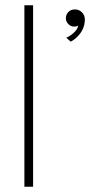

<svg xmlns="http://www.w3.org/2000/svg" viewBox="-20 -708 342 728"><path d="M105.5 0H72.5V-688H105.5ZM264.3 -672.3Q279.8 -672.3 290.7 -661.2Q301.7 -650.1 301.7 -634.3Q301.7 -615 294.2 -598.6Q286.8 -582.3 274.6 -570Q262.4 -557.6 248.2 -550L231.4 -564.9Q239.9 -568.7 249.6 -575.5Q259.2 -582.3 266.8 -591.2Q274.4 -600.1 276.3 -610.5Q269.1 -607 261.1 -607Q247.5 -607.4 238.7 -617.2Q229.8 -627 229.8 -637.8Q229.8 -648.2 234.2 -656Q238.7 -663.7 246.4 -668Q254.2 -672.3 264.3 -672.3Z"/></svg>

Font: League Spartan Extralight
Style: Regular
Weight: 200
Foundry: The League of Moveable Type
Version: Version 2.300; ttfautohint (v1.8.3)